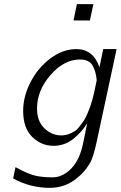

<svg xmlns="http://www.w3.org/2000/svg" viewBox="-20 -715 578 919"><path d="M43 139.2 54.2 85Q115.2 119.1 153.8 127Q188 133.8 228 133.8H231Q269 133.8 301.8 108.9Q348.6 73.7 369.1 4.9Q377.9 -22.9 397 -125Q372.1 -83 330.6 -50Q289.1 -17.1 235.8 -17.1Q177.7 -17.1 134.3 -59.6Q90.8 -102.1 90.8 -184.1Q90.8 -252.9 126 -321.5Q161.1 -390.1 220.9 -435.1Q280.8 -480 345.2 -480Q426.3 -480 456.1 -393.1L474.1 -480H538.1L441.9 -32.2Q427.7 30.8 415 57.1Q388.2 108.9 336.7 146.5Q285.2 184.1 217.8 184.1Q125 184.1 43 139.2ZM157.2 -195.8Q157.2 -134.8 192.6 -100.8Q228 -66.9 273.9 -66.9Q292 -66.9 308.6 -73Q325.2 -79.1 337.6 -87.2Q350.1 -95.2 362.1 -111.1Q374 -127 382.1 -138.9Q390.1 -150.9 399.2 -172.9Q408.2 -194.8 412.6 -207Q417 -219.2 423.6 -243.7Q430.2 -268.1 431.6 -276.1Q433.1 -284.2 438 -307.1Q442.9 -330.1 442.9 -331.1Q439 -375 422.4 -402.6Q405.8 -430.2 362.8 -430.2Q286.6 -430.2 221.9 -356Q157.2 -281.7 157.2 -195.8ZM332 -617.2 348.1 -695.3H427.2L410.2 -617.2Z"/></svg>

Font: CMU Bright
Style: Oblique
Weight: 500
Italic angle: -12°
Version: Version 0.7.0